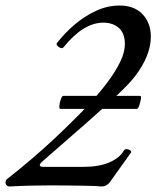

<svg xmlns="http://www.w3.org/2000/svg" viewBox="-50 -671 566 695"><path d="M-13 4Q-30 4 -30 -11Q-30 -19 -23 -24Q24 -61 65.5 -96.5Q107 -132 143.5 -166Q180 -200 211 -231Q245 -264 278.5 -300.5Q312 -337 340 -374.5Q368 -412 385 -447Q402 -482 402 -512Q402 -550 380.5 -569.5Q359 -589 324 -589Q252 -589 180 -500Q176 -495 169 -497.5Q162 -500 157.5 -505.5Q153 -511 156 -515Q183 -550 219 -581Q255 -612 297 -631.5Q339 -651 383 -651Q436 -651 466 -619.5Q496 -588 496 -538Q496 -504 481.5 -468Q467 -432 438 -394Q419 -369 375 -327.5Q331 -286 263.5 -226.5Q196 -167 105 -88Q94 -79 94 -73Q94 -67 107 -67H252Q308 -67 345.5 -83Q383 -99 399 -127Q402 -131 408 -131Q414 -131 419.5 -128Q425 -125 425 -120L348 -12Q336 4 318 4Q295 2 263.5 1.5Q232 1 198 0.5Q164 0 135 0Q98 0 58.5 1Q19 2 -13 4ZM168 -277Q164 -277 165 -289Q166 -301 170.5 -312.5Q175 -324 179 -324H457Q462 -324 460 -312.5Q458 -301 454 -289Q450 -277 445 -277Z"/></svg>

Font: Junicode VF
Style: Italic
Weight: 400
Italic angle: -11°
Designer: Peter S. Baker
Version: Version 2.209